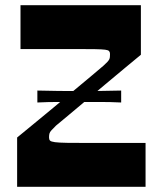

<svg xmlns="http://www.w3.org/2000/svg" viewBox="-20 -720 626 740"><path d="M124 -325V-371Q165 -370 205 -369.5Q245 -369 285 -369Q325 -369 366 -369.5Q407 -370 447 -371V-325Q406 -327 365.5 -327Q325 -327 285 -327Q245 -327 204.5 -327Q164 -327 124 -325ZM46 0V-190Q71 -211 107.5 -240.5Q144 -270 184.5 -304Q225 -338 264 -370.5Q303 -403 333.5 -428.5Q364 -454 379 -467Q397 -483 401 -491Q403 -495 403.5 -500Q404 -505 404 -512Q404 -519 400.5 -523Q397 -527 385 -528.5Q373 -530 347.5 -530.5Q322 -531 277 -531Q250 -531 225.5 -531Q201 -531 176.5 -531Q152 -531 123.5 -531Q95 -531 59 -531V-700H523V-509Q498 -488 462 -458.5Q426 -429 386.5 -395.5Q347 -362 308.5 -330Q270 -298 240.5 -273Q211 -248 196 -236Q184 -224 178 -217.5Q172 -211 170.5 -205Q169 -199 169 -190Q169 -182 173 -178Q177 -174 192 -172Q207 -170 238.5 -169.5Q270 -169 327 -169Q363 -169 393.5 -169Q424 -169 458.5 -169Q493 -169 541 -169V0Z"/></svg>

Font: Ojuju ExtraLight
Style: Bold
Weight: 700
Version: Version 1.000